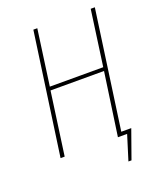

<svg xmlns="http://www.w3.org/2000/svg" viewBox="-149 -774 839 1006"><g transform="rotate(-20 270.0 -271.5)"><path d="M502 -681.2 409.2 -21H464.8L408.2 138.2H391.1L434.1 0H382.8L433.1 -351.1H134.8L85.9 0H63L159.2 -681.2H181.2L138.2 -371.1H436L479 -681.2Z"/></g></svg>

Font: Fira Sans Compressed Thin
Style: Italic
Weight: 100
Width: 3
Italic angle: -8°
Designer: Carrois Corporate & Edenspiekermann AG
Foundry: Carrois Corporate GbR & Edenspiekermann AG
Version: Version 4.203;PS 004.203;hotconv 1.0.88;makeotf.lib2.5.64775